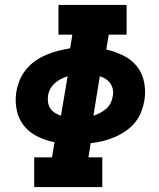

<svg xmlns="http://www.w3.org/2000/svg" viewBox="-20 -755 640 775"><path d="M118 0V-120H190L200 -181Q164 -188 131.5 -204Q99 -220 77 -247Q55 -274 47.5 -310.5Q40 -347 46 -385Q50 -408 59.5 -431.5Q69 -455 85.5 -475Q102 -495 123 -509.5Q144 -524 167.5 -534Q191 -544 215 -550Q239 -556 263 -560L272 -615H216V-735H491V-615H419L409 -555Q445 -547 477.5 -531Q510 -515 532 -488Q554 -461 561.5 -424.5Q569 -388 563 -350Q559 -327 550 -303.5Q541 -280 524.5 -260Q508 -240 486.5 -225.5Q465 -211 441.5 -201Q418 -191 394.5 -185.5Q371 -180 346 -177L337 -120H393V0ZM357 -288Q370 -292 383.5 -299Q397 -306 408.5 -316Q420 -326 426.5 -339Q433 -352 435 -366Q438 -380 435.5 -393.5Q433 -407 425.5 -418Q418 -429 407 -436Q396 -443 383 -447ZM226 -288 253 -447Q239 -443 225.5 -436Q212 -429 201 -419Q190 -409 183 -396Q176 -383 174 -369Q172 -355 174 -341.5Q176 -328 183.5 -317Q191 -306 202.5 -299Q214 -292 226 -288Z"/></svg>

Font: Iosevka Slab Heavy Extended
Style: Italic
Weight: 900
Width: 7
Italic angle: -9°
Monospace: yes
Designer: Belleve Invis
Foundry: Belleve Invis
Version: Version 11.1.0; ttfautohint (v1.8.3)